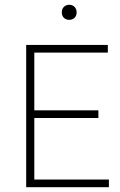

<svg xmlns="http://www.w3.org/2000/svg" viewBox="-20 -783 502 803"><path d="M89.5 0V-595H431V-563H123.5V-32H435.5V0ZM116 -289.5V-321.5H391.5V-289.5ZM269.5 -700Q256 -700 247.2 -708.5Q238.5 -717 238.5 -731Q238.5 -745.5 247.2 -754.2Q256 -763 269.5 -763Q283 -763 291.8 -754.2Q300.5 -745.5 300.5 -731Q300.5 -717 291.8 -708.5Q283 -700 269.5 -700Z"/></svg>

Font: Encode Sans SC SemiCondensed Thin
Style: Regular
Weight: 250
Width: 4
Designer: Multiple Designers
Foundry: Impallari Type
Version: Version 3.002